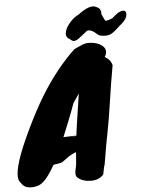

<svg xmlns="http://www.w3.org/2000/svg" viewBox="-102 -1042 875 1164"><g transform="rotate(-5 335.0 -460.0)"><path d="M553 -678Q587 -660 596 -625Q576 -513 560 -402.5Q544 -292 529 -217.5Q514 -143 508.5 -106Q503 -69 496 -32L490 -11Q488 0 486 9.5Q484 19 482 30Q454 62 406 62Q355 62 325 36Q307 22 319 -23Q324 -41 325.5 -69.5Q327 -98 329 -117V-119Q299 -108 275 -90.5Q251 -73 245 -68.5Q239 -64 229 -61.5Q219 -59 211 -58Q192 -57 185 -52Q127 52 81 64Q52 73 23 68.5Q-6 64 -23 34Q-55 4 -7 -130Q19 -201 67.5 -300.5Q116 -400 161 -474Q258 -633 374 -742Q393 -750 415 -760.5Q437 -771 458.5 -772Q480 -773 503 -767Q526 -761 542 -749Q579 -721 553 -678ZM339 -415Q318 -355 297 -304.5Q276 -254 261 -216L340 -219Q348 -283 358 -346Q368 -409 377 -472ZM312 -215Q326 -215 340 -217V-218Q327 -217 316 -216Q305 -215 312 -215ZM338 -869Q347 -889 369.5 -913Q392 -937 417 -948L440 -965Q495 -999 523 -987Q537 -982 545.5 -974Q554 -966 556 -946Q553 -942 557 -935Q561 -928 565.5 -916.5Q570 -905 577 -896Q598 -899 619 -908Q627 -915 635 -922Q643 -929 652.5 -935.5Q662 -942 673 -945.5Q684 -949 692 -948Q711 -944 704 -912Q695 -886 659 -859Q616 -818 599 -812Q574 -802 538 -810Q530 -811 521.5 -818.5Q513 -826 503 -834Q479 -852 460 -846Q448 -837 435 -826.5Q422 -816 410 -807Q383 -786 368 -793Q359 -797 351 -805Q317 -822 338 -869ZM391 -931Q388 -928 391.5 -930.5Q395 -933 402 -937Z"/></g></svg>

Font: Knewave
Style: Regular
Weight: 400
Designer: Tyler Finck
Foundry: Tyler Finck
Version: Version 1.001